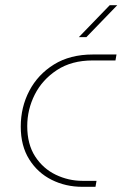

<svg xmlns="http://www.w3.org/2000/svg" viewBox="-20 -720 472 740"><path d="M297 0Q233 0 179 -27Q125 -54 92.5 -106Q60 -158 60 -232Q60 -307 93 -370Q126 -433 188 -471.5Q250 -510 338 -510H429L425 -487H337Q256 -487 199.5 -450Q143 -413 114 -355.5Q85 -298 85 -234Q85 -164 115.5 -117Q146 -70 195 -46.5Q244 -23 298 -23H352L348 0ZM284 -577 403 -700H432L313 -577Z"/></svg>

Font: MuseoModerno Thin Thin
Style: Italic
Weight: 250
Italic angle: -9°
Version: Version 1.003